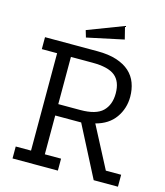

<svg xmlns="http://www.w3.org/2000/svg" viewBox="-119 -903 854 994"><g transform="rotate(15 308.0 -406.5)"><path d="M477 0 337 -272H198V-64H285V0H42V-64H124V-586H42V-650H323Q383 -650 426 -636Q469 -622 496 -597.5Q523 -573 535.5 -539Q548 -505 548 -466Q548 -403 513 -353.5Q478 -304 409 -286L525 -64H607V0ZM471 -463Q471 -527 434.5 -556.5Q398 -586 314 -586H198V-333H316Q400 -333 435.5 -367.5Q471 -402 471 -463ZM247 -703 236 -740 427 -813 444 -745Z"/></g></svg>

Font: Zilla Slab Regular
Style: Regular
Weight: 400
Designer: Typotheque.com
Foundry: Typotheque type foundry
Version: Version 1.0; 2017